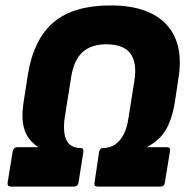

<svg xmlns="http://www.w3.org/2000/svg" viewBox="-20 -687 691 707"><path d="M21 0Q6 0 8 -14L27 -131Q31 -145 43 -145H120V-146Q97 -161 82.5 -183Q68 -205 64 -238Q60 -271 68 -318L83 -415Q105 -544 178 -605.5Q251 -667 387 -667Q527 -667 592.5 -597Q658 -527 637 -398L624 -312Q617 -267 603.5 -234.5Q590 -202 569.5 -181Q549 -160 522 -146L521 -145H594Q609 -145 606 -131L587 -14Q585 0 572 0H339Q325 0 328 -14L345 -128Q348 -142 360 -142Q385 -142 404 -155Q423 -168 435.5 -192.5Q448 -217 453 -252L475 -391Q485 -456 460.5 -489.5Q436 -523 373 -524Q316 -524 284 -495Q252 -466 242 -403L218 -252Q211 -199 225 -170.5Q239 -142 276 -142Q289 -142 287 -128L269 -14Q266 0 253 0Z"/></svg>

Font: Sofia Sans Black
Style: Italic
Weight: 900
Italic angle: -9°
Version: Version 4.100-B